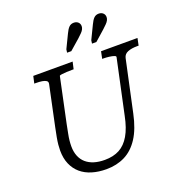

<svg xmlns="http://www.w3.org/2000/svg" viewBox="-165 -1082 1160 1238"><g transform="rotate(-20 415.5 -463.0)"><path d="M212 -344Q205 -308 200 -283Q195 -258 193 -238Q191 -218 191 -199Q191 -161 203 -131.5Q215 -102 237.5 -82.5Q260 -63 292 -53Q324 -43 365 -43Q424 -43 466 -65.5Q508 -88 537 -137.5Q566 -187 582 -267L662 -640Q664 -647 651 -651.5Q638 -656 618 -658.5Q598 -661 580 -661H571L581 -710H831L821 -661H810Q773 -661 747 -651Q721 -641 715 -615L639 -262Q618 -162 578 -100.5Q538 -39 481.5 -11Q425 17 355 17Q301 17 256.5 3.5Q212 -10 180.5 -37Q149 -64 131.5 -104.5Q114 -145 114 -198Q114 -217 116 -238Q118 -259 123 -286.5Q128 -314 136 -352L194 -626Q197 -641 187 -648Q177 -655 159 -658Q141 -661 116 -661H105L116 -710H386L375 -661H366Q347 -661 326.5 -660Q306 -659 292 -657Q278 -655 277 -651ZM420 -891Q432 -917 445 -930Q458 -943 478 -943Q496 -943 507.5 -932.5Q519 -922 519 -905Q519 -894 513.5 -883.5Q508 -873 497.5 -862.5Q487 -852 472 -838L401 -776H372L375 -798ZM591 -891Q603 -917 616 -930Q629 -943 649 -943Q667 -943 678.5 -932.5Q690 -922 690 -905Q690 -894 684.5 -883.5Q679 -873 668.5 -862.5Q658 -852 643 -838L573 -776H543L546 -798Z"/></g></svg>

Font: Roboto Serif Light
Style: Italic
Weight: 300
Italic angle: -10°
Version: Version 1.007